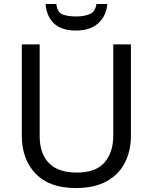

<svg xmlns="http://www.w3.org/2000/svg" viewBox="-20 -938 771 968"><path d="M640 -252Q640 -178 610 -118.5Q580 -59 518.5 -24.5Q457 10 362 10Q229 10 159.5 -62.5Q90 -135 90 -254V-714H180V-251Q180 -164 226.5 -116Q273 -68 367 -68Q464 -68 507.5 -119.5Q551 -171 551 -252V-714H640ZM521 -918Q516 -858 475.5 -821Q435 -784 363 -784Q289 -784 251.5 -820.5Q214 -857 210 -918H264Q269 -877 294 -866Q319 -855 365 -855Q404 -855 432.5 -867Q461 -879 466 -918Z"/></svg>

Font: Noto Sans Syloti Nagri
Style: Regular
Weight: 400
Designer: Monotype Design Team
Foundry: Monotype Imaging Inc.
Version: Version 2.003; ttfautohint (v1.8.4.7-5d5b)